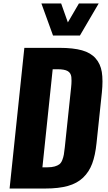

<svg xmlns="http://www.w3.org/2000/svg" viewBox="-20 -1085 621 1105"><path d="M285.2 -880.4 218.3 -1064.9H332L370.6 -956.1L434.1 -1064.9H547.9L439.9 -880.4ZM35.2 0 120.1 -809.6H322.3Q401.4 -809.6 451.9 -795.4Q502.4 -781.2 530.3 -749Q558.1 -717.8 565.9 -670.9Q569.8 -647 569.8 -616.2Q569.8 -587.9 566.4 -553.7L535.6 -261.7Q528.3 -190.9 510.5 -143.3Q492.7 -95.7 458.3 -62.7Q423.8 -29.8 370.8 -14.9Q317.9 0 240.2 0ZM224.1 -122.1H252.9Q277.8 -122.1 294.7 -127Q311.5 -131.8 321.8 -139.6Q332 -147.5 338.4 -163.6Q344.7 -179.7 347.4 -195.1Q350.1 -210.4 353 -237.8L389.2 -581.1Q391.6 -603 391.6 -620.1Q391.6 -632.3 390.6 -642.1Q387.7 -665.5 369.4 -676Q351.1 -686.5 311 -686.5H283.2Z"/></svg>

Font: Oswald
Style: Bold
Weight: 700
Designer: Vernon Adams
Foundry: Vernon Adams
Version: 3.0; ttfautohint (v0.94.23-7a4d-dirty) -l 8 -r 50 -G 200 -x 